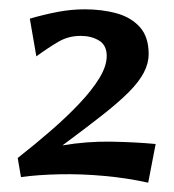

<svg xmlns="http://www.w3.org/2000/svg" viewBox="-20 -849 373 412"><path d="M298 -457Q253 -467 203.5 -471.5Q154 -476 107.5 -475Q61 -474 25 -469L18 -510Q55 -539 89 -568.5Q123 -598 150 -626.5Q177 -655 193 -681Q209 -707 209 -729Q209 -752 192.5 -762Q176 -772 153 -772Q127 -772 105.5 -759.5Q84 -747 58 -728L44 -809Q75 -818 104 -823.5Q133 -829 162 -829Q199 -829 230 -820.5Q261 -812 280 -791Q299 -770 299 -733Q299 -713 288.5 -693Q278 -673 256 -651Q234 -629 199 -601.5Q164 -574 114 -537Q167 -546 219.5 -545Q272 -544 314 -540Z"/></svg>

Font: Marhey SemiBold
Style: Regular
Weight: 600
Designer: Nur Syamsi & Bustanul Arifin
Foundry: Namelatype
Version: Version 1.000; ttfautohint (v1.8.4.7-5d5b)